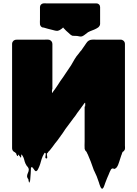

<svg xmlns="http://www.w3.org/2000/svg" viewBox="-20 -946 850 1191"><path d="M754 -18Q754 -17 753.5 -16.5Q753 -16 753 -16Q752 -13 749 -10Q748 -9 746 -7Q744 -5 741 -4L738 2Q738 4 736 8Q736 9 735 10Q735 15 733 16Q732 19 731 22Q730 25 729 28L720 56Q717 65 713.5 74.5Q710 84 704 92L701 95Q694 102 688 102Q686 102 684 100Q682 98 680 98Q679 98 678 99Q677 100 676 100Q671 102 671.5 101.5Q672 101 668 106Q664 113 660.5 121Q657 129 654 137Q652 143 649 148.5Q646 154 644 160L632 191Q631 195 628.5 201.5Q626 208 624 213Q623 215 621.5 218Q620 221 617 223Q617 224 616.5 224Q616 224 616 224Q615 224 615 224.5Q615 225 614 225Q611 225 608 221Q604 216 602 210.5Q600 205 598 200Q597 197 596 194Q595 191 594 187Q590 177 587 167.5Q584 158 580 148Q576 139 572 130.5Q568 122 564 113Q564 113 564 112.5Q564 112 563 112Q562 109 561 106.5Q560 104 559 101Q551 78 543 56.5Q535 35 525 13Q524 12 524 11Q524 10 523 9Q522 9 521.5 6.5Q521 4 520 3Q519 1 518 -1.5Q517 -4 516 -5Q509 -10 506 -20Q506 -21 505.5 -21.5Q505 -22 505 -23Q504 -34 504.5 -45Q505 -56 505 -67V-300Q505 -283 506.5 -283.5Q508 -284 508.5 -292Q509 -300 508.5 -306Q508 -312 503 -305Q502 -303 500 -301L490 -287Q489 -287 489 -286.5Q489 -286 489 -286Q488 -285 487 -283Q486 -281 484 -279Q482 -277 482 -276Q476 -268 470.5 -260.5Q465 -253 459 -245Q453 -236 447.5 -228Q442 -220 435 -212Q433 -210 433 -209L386 -146Q382 -139 376.5 -131.5Q371 -124 366 -116L357 -104Q356 -102 354 -99Q352 -96 350 -94Q335 -72 321 -56Q314 -46 306.5 -36Q299 -26 290 -15Q289 -13 286.5 -11Q284 -9 282 -7Q281 -6 278.5 -2Q276 2 274 4Q273 4 272.5 4.5Q272 5 271 5Q270 13 272.5 25.5Q275 38 267 37Q259 35 262 23.5Q265 12 263 4Q257 1 257 2Q257 3 255 5Q254 6 253.5 7Q253 8 252 10L245 23Q238 39 234 55Q230 71 224 86Q223 87 223 88Q223 89 222 90L220 95Q218 99 214.5 106Q211 113 206 115Q205 116 204 116Q201 117 196 112Q192 108 189.5 103Q187 98 183 94Q182 93 181.5 93Q181 93 180 92Q178 90 176 90Q175 91 174 92.5Q173 94 172 96Q171 112 170.5 128.5Q170 145 168 161Q168 174 164 183Q164 184 162.5 185.5Q161 187 160 186Q158 181 157.5 176Q157 171 156 166Q147 155 148 145Q149 135 153.5 126Q158 117 158.5 107Q159 97 149 86L144 80Q143 78 142 75.5Q141 73 139 71Q139 70 137 66Q133 57 131 48Q129 39 125 30Q121 19 112 11Q111 16 111.5 21.5Q112 27 110 32Q109 33 108 31Q107 29 106 28Q103 25 102 23L93 12Q92 14 92 17Q92 20 90 22Q89 23 86 20Q82 14 82 12.5Q82 11 81.5 8.5Q81 6 73 -1Q69 -3 66 -5Q55 -13 55 -27V-673Q55 -684 62 -691Q63 -693 64 -693.5Q65 -694 66 -695Q67 -695 67 -695.5Q67 -696 68 -696Q73 -699 78 -699.5Q83 -700 88 -700H254Q264 -700 275 -700.5Q286 -701 294 -695L300 -689Q305 -682 305 -673V-378Q305 -395 304 -394.5Q303 -394 302.5 -386.5Q302 -379 302.5 -372.5Q303 -366 306 -372Q307 -372 308 -375Q309 -376 309 -377L321 -393L338 -418Q346 -431 354.5 -443.5Q363 -456 372 -468Q377 -477 384 -486L421 -541Q432 -561 443.5 -580Q455 -599 467 -612L476 -624Q478 -627 480.5 -629.5Q483 -632 484 -633L513 -675Q513 -676 515 -678Q528 -699 551 -700Q557 -701 563 -700.5Q569 -700 575 -700H728Q734 -700 737 -698.5Q740 -697 744 -695Q755 -687 755 -673V-43Q755 -42 755.5 -33Q756 -24 754 -18ZM601 -798Q601 -790 597 -785Q591 -775 578 -769Q565 -762 552 -757.5Q539 -753 526 -746Q517 -740 509 -733Q501 -726 490 -721Q482 -718 474 -720Q466 -722 458 -723Q451 -724 444.5 -723.5Q438 -723 430 -724Q422 -727 415.5 -732.5Q409 -738 403 -744Q397 -749 390.5 -755Q384 -761 379 -767Q378 -768 377 -769Q376 -770 375 -771Q374 -772 373.5 -773.5Q373 -775 371 -775Q370 -775 369 -773.5Q368 -772 367 -771Q365 -770 363 -768Q351 -758 339 -755Q330 -754 320.5 -756.5Q311 -759 303 -761Q290 -764 277 -767.5Q264 -771 251 -775H246L239 -778Q237 -779 234 -782Q230 -787 228 -794Q227 -802 227.5 -810.5Q228 -819 228 -826V-902Q228 -911 234 -917.5Q240 -924 249 -925Q254 -926 258.5 -925.5Q263 -925 267 -925H578Q588 -925 594.5 -918.5Q601 -912 601 -902Z"/></svg>

Font: Rubik Wet Paint
Style: Regular
Weight: 400
Designer: Hubert and Fischer, NaN
Foundry: Hubert and Fischer, NaN
Version: Version 2.200